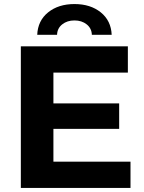

<svg xmlns="http://www.w3.org/2000/svg" viewBox="-20 -929 711 949"><path d="M625 -130V0H83V-700H612V-570H244V-418H569V-292H244V-130ZM348 -909Q427 -909 478 -868Q529 -827 532 -757H434Q433 -789 408.5 -808.5Q384 -828 348 -828Q312 -828 287.5 -808.5Q263 -789 262 -757H164Q167 -827 218 -868Q269 -909 348 -909Z"/></svg>

Font: Montserrat-Bold
Style: Bold
Weight: 700
Version: Version 7.200